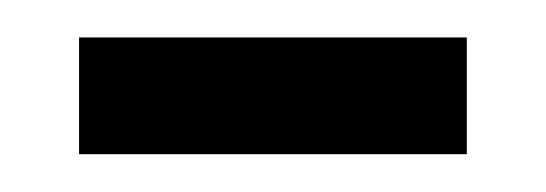

<svg xmlns="http://www.w3.org/2000/svg" viewBox="-20 -264 290 102"><path d="M22 -182.1V-244.1H228V-182.1Z"/></svg>

Font: Unna-Bold
Style: Bold
Weight: 700
Designer: Jorge de Buen U.
Foundry: Omnibus-Type
Version: Version 2.006;PS 002.006;hotconv 1.0.70;makeotf.lib2.5.58329